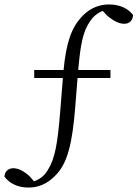

<svg xmlns="http://www.w3.org/2000/svg" viewBox="-42 -735 619 864"><path d="M112 -384H241L229 -234C217 -88 206 -21 172 32C159 54 139 71 111 81L92 59C65 34 40 22 18 22C-7 22 -21 39 -22 60C-1 88 35 109 86 109C127 109 169 95 208 54C262 0 283 -90 296 -246L307 -384H455V-420H310C320 -532 330 -591 363 -639C376 -659 395 -676 420 -686L442 -663C470 -640 494 -628 517 -628C543 -628 555 -645 557 -667C537 -694 501 -715 449 -715C408 -715 366 -701 330 -664C277 -610 256 -539 244 -420H112Z"/></svg>

Font: Noto Serif HK Light
Style: Regular
Weight: 300
Designer: Ryoko NISHIZUKA 西塚涼子 (kana & ideographs); Frank Grießhammer (Latin, Greek & Cyrillic); Wenlong ZHANG 张文龙 (bopomofo); San
Foundry: Adobe
Version: Version 2.001;hotconv 1.1.0;makeotfexe 2.6.0